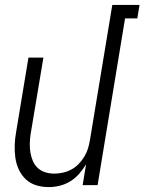

<svg xmlns="http://www.w3.org/2000/svg" viewBox="-20 -755 589 783"><path d="M179 8Q152 8 127.5 0.5Q103 -7 85 -24Q67 -41 56.5 -64Q46 -87 42.5 -112.5Q39 -138 40 -164.5Q41 -191 46 -218L96 -520H157L105 -209Q102 -189 101.5 -170Q101 -151 104 -133Q107 -115 114 -98.5Q121 -82 134 -70Q147 -58 164.5 -52.5Q182 -47 202 -47Q219 -47 237 -51Q255 -55 271.5 -64Q288 -73 301 -86.5Q314 -100 324 -116.5Q334 -133 339 -150Q344 -167 347 -185L438 -735H549L540 -680H490L378 0H317L331 -85Q319 -65 303 -46.5Q287 -28 266.5 -15.5Q246 -3 223.5 2.5Q201 8 179 8Z"/></svg>

Font: Iosevka Term Curly Lt Obl
Style: Regular
Weight: 300
Italic angle: -9°
Designer: Belleve Invis
Foundry: Belleve Invis
Version: Version 32.3.0